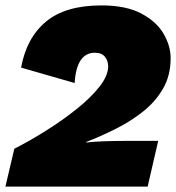

<svg xmlns="http://www.w3.org/2000/svg" viewBox="-31 -690 651 710"><path d="M-11 0 22 -140Q79 -169 139.5 -207Q200 -245 252 -286.5Q304 -328 336.5 -369Q369 -410 369 -445Q369 -465 357 -480Q345 -495 320 -495Q252 -495 245 -383L47 -440Q67 -550 139 -610Q211 -670 344 -670Q435 -670 491.5 -640Q548 -610 574 -565Q600 -520 600 -475Q600 -411 572 -362.5Q544 -314 498 -277.5Q452 -241 397 -213.5Q342 -186 288 -165V-163Q312 -166 351 -167.5Q390 -169 433 -169H554L515 0Z"/></svg>

Font: Work Sans Black
Style: Italic
Weight: 900
Italic angle: -13°
Designer: Wei Huang
Foundry: Wei Huang
Version: Version 2.009; ttfautohint (v1.8.3)